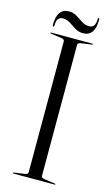

<svg xmlns="http://www.w3.org/2000/svg" viewBox="-127 -873 539 921"><g transform="rotate(15 143.0 -413.0)"><path d="M176 -25Q176 -14.5 192 -12.5L244.5 -5Q248.5 -4.5 248.5 -2.5Q248.5 0 245 0H41Q37.5 0 37.5 -2.5Q37.5 -4.5 41.5 -5L94 -12.5Q110 -14.5 110 -25V-675Q110 -685.5 94 -687.5L41.5 -695Q37.5 -695.5 37.5 -697.5Q37.5 -700 41 -700H245Q248.5 -700 248.5 -697.5Q248.5 -695.5 244.5 -695L192 -687.5Q176 -685.5 176 -675ZM188.5 -736.5Q166.5 -736.5 149 -747.5Q131.5 -758.5 114.5 -769.5Q97.5 -780.5 78 -780.5Q47 -780.5 47 -737.5Q47 -730.5 43 -730.5Q39 -730.5 39 -737.5Q39 -820.5 98 -820.5Q119.5 -820.5 137 -809.5Q154.5 -798.5 171.5 -787.5Q188.5 -776.5 208.5 -776.5Q239 -776.5 239.5 -819.5Q239.5 -826.5 243 -826.5Q247 -826.5 247 -819.5Q247 -736.5 188.5 -736.5Z"/></g></svg>

Font: Fraunces 144pt Light
Style: Regular
Weight: 300
Version: Version 1.000;[b76b70a41]